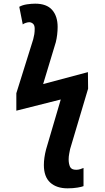

<svg xmlns="http://www.w3.org/2000/svg" viewBox="-20 -786 570 1046"><path d="M348 240Q288 240 253.5 208.5Q219 177 219 113Q219 74 231 28L311 -244L69 -183V-278L161 -572Q165 -587 167 -600Q169 -613 169 -630Q169 -649 159.5 -657Q150 -665 139 -665Q132 -665 121 -661.5Q110 -658 104 -653L85 -749Q103 -759 127.5 -762.5Q152 -766 172 -766Q234 -766 264 -732Q294 -698 294 -639Q294 -620 291.5 -598Q289 -576 284 -556L215 -328L459 -393L460 -303L362 26Q360 36 357 51.5Q354 67 354 82Q354 106 361.5 122.5Q369 139 395 139Q407 139 417.5 135.5Q428 132 435 129V228Q426 232 402 236Q378 240 348 240Z"/></svg>

Font: Noto Sans Mono Condensed
Style: Bold
Weight: 700
Width: 3
Designer: Monotype Design Team
Foundry: Monotype Imaging Inc.
Version: Version 2.014